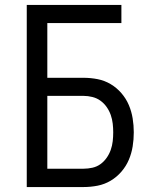

<svg xmlns="http://www.w3.org/2000/svg" viewBox="-20 -755 640 775"><path d="M88 0V-735H470V-662H171V-441H317Q346 -441 374 -435.5Q402 -430 426.5 -415.5Q451 -401 470 -379Q489 -357 500 -331Q511 -305 515.5 -277Q520 -249 520 -221Q520 -192 515.5 -164Q511 -136 500 -110Q489 -84 470 -62Q451 -40 426.5 -25.5Q402 -11 374 -5.5Q346 0 317 0ZM317 -74Q335 -74 353 -78Q371 -82 385.5 -92.5Q400 -103 410.5 -118Q421 -133 427 -150Q433 -167 435 -185Q437 -203 437 -221Q437 -238 435 -256Q433 -274 427 -291Q421 -308 410.5 -323Q400 -338 385.5 -348.5Q371 -359 353 -363.5Q335 -368 317 -368H171V-74Z"/></svg>

Font: Iosevka Extended
Style: Regular
Weight: 400
Width: 7
Monospace: yes
Designer: Belleve Invis
Foundry: Belleve Invis
Version: Version 32.5.0; ttfautohint (v1.8.4)